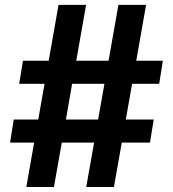

<svg xmlns="http://www.w3.org/2000/svg" viewBox="-20 -752 695 772"><path d="M620.1 -415H511.2L485.8 -271.5H598.1L583 -178.7H469.7L438 0H326.7L358.4 -178.7H228.5L196.8 0H85.9L117.2 -178.7H20.5L35.2 -271.5H133.8L159.2 -415H57.1L72.3 -507.8H175.8L215.3 -732.4H326.2L286.6 -507.8H416.5L456.1 -732.4H567.4L527.8 -507.8H634.8ZM245.1 -271.5H374.5L399.9 -415H270Z"/></svg>

Font: Kumbh Sans
Style: Bold
Weight: 700
Version: Version 1.005